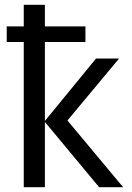

<svg xmlns="http://www.w3.org/2000/svg" viewBox="-20 -780 548 800"><path d="M167 -670H336V-605H167V-276L380 -536H476L261 -278L493 0H393L167 -272V0H79V-605H8V-670H79V-760H167Z"/></svg>

Font: Noto Sans Display
Style: Regular
Weight: 400
Designer: Monotype Design team
Foundry: Monotype Imaging Inc.
Version: Version 1.000